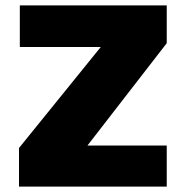

<svg xmlns="http://www.w3.org/2000/svg" viewBox="-20 -687 684 707"><path d="M50 0V-142L377 -546L430 -514H53V-667H594V-528L288 -133L217 -151H594V0Z"/></svg>

Font: Maven Pro Black
Style: Regular
Weight: 900
Designer: Joe Prince
Foundry: Joe Prince
Version: Version 2.103